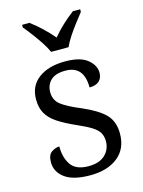

<svg xmlns="http://www.w3.org/2000/svg" viewBox="-117 -835 681 914"><g transform="rotate(-15 223.0 -378.0)"><path d="M213 10Q129 10 88 -20.5Q47 -51 47 -98Q47 -135 67 -148Q87 -161 105 -161Q105 -105 130 -69.5Q155 -34 216 -34Q270 -34 298 -61Q326 -88 326 -128Q326 -151 316.5 -168.5Q307 -186 282 -202Q257 -218 211 -238Q157 -262 123 -284.5Q89 -307 72.5 -335.5Q56 -364 56 -406Q56 -472 105 -508.5Q154 -545 236 -545Q311 -545 346 -516Q381 -487 381 -451Q381 -425 365 -410Q349 -395 317 -395Q317 -502 226 -502Q177 -502 153.5 -479.5Q130 -457 130 -421Q130 -382 159.5 -359Q189 -336 257 -308Q333 -275 366.5 -240Q400 -205 400 -146Q400 -71 349 -30.5Q298 10 213 10ZM184 -606Q174 -629 156.5 -655.5Q139 -682 119.5 -708Q100 -734 84 -753V-766H120Q180 -721 227 -665Q273 -720 334 -766H370V-753Q355 -734 335 -708Q315 -682 297.5 -655.5Q280 -629 270 -606Z"/></g></svg>

Font: Noto Serif Hentaigana
Style: Regular
Weight: 400
Designer: Kazuhiro Yamada
Foundry: nipponia
Version: Version 1.000; ttfautohint (v1.8.4.7-5d5b)